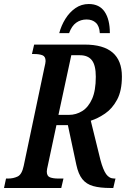

<svg xmlns="http://www.w3.org/2000/svg" viewBox="-38 -936 627 956"><path d="M-18 0 -8 -47H3Q28 -47 49.5 -57Q71 -67 80 -110L183 -599Q186 -612 187.5 -619.5Q189 -627 189 -632Q189 -655 173 -661Q157 -667 132 -667H121L132 -714H384Q569 -714 569 -555Q569 -484 545 -439.5Q521 -395 485 -370.5Q449 -346 414 -335L462 -140Q475 -91 490.5 -69Q506 -47 531 -47H537L526 0H511Q460 0 426 -9.5Q392 -19 372 -44Q352 -69 342 -116L300 -313H243L201 -116Q195 -91 195 -82Q195 -59 211 -53Q227 -47 252 -47H278L267 0ZM305 -364Q341 -364 371.5 -383Q402 -402 420.5 -443.5Q439 -485 439 -554Q439 -611 419.5 -636Q400 -661 360 -661H317L253 -364ZM257 -771Q267 -809 287.5 -842Q308 -875 337.5 -895.5Q367 -916 404 -916Q457 -916 483 -877.5Q509 -839 509 -771H459Q457 -806 439.5 -822.5Q422 -839 393 -839Q364 -839 341.5 -823Q319 -807 306 -771Z"/></svg>

Font: Noto Serif ExtraCondensed SemiBold
Style: Italic
Weight: 600
Width: 2
Italic angle: -12°
Designer: Monotype Design Team
Foundry: Monotype Imaging Inc.
Version: Version 2.013